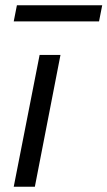

<svg xmlns="http://www.w3.org/2000/svg" viewBox="-20 -707 407 727"><path d="M32 0 130 -499H209L112 0ZM32 -626 44 -687H367L355 -626Z"/></svg>

Font: REM Light
Style: Italic
Weight: 300
Italic angle: -11°
Designer: Octavio Pardo
Foundry: Ashler Design
Version: Version 1.005;gftools[0.9.28]